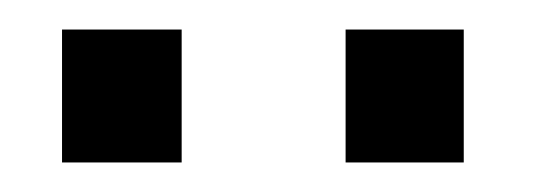

<svg xmlns="http://www.w3.org/2000/svg" viewBox="-20 -705 373 130"><path d="M214 -595V-685H294V-595ZM22 -595V-685H103V-595Z"/></svg>

Font: Libra Sans
Style: Regular
Weight: 400
Foundry: Context Ltd
Version: Version 1.000; ttfautohint (v1.3)